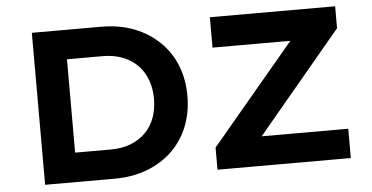

<svg xmlns="http://www.w3.org/2000/svg" viewBox="-49 -790 1707 881"><g transform="rotate(-5 804.5 -350.0)"><path d="M125 0V-700H444Q529 -700 596.5 -673.5Q664 -647 712.5 -599.5Q761 -552 786 -488.5Q811 -425 811 -350Q811 -275 786 -211Q761 -147 713 -100Q665 -53 597 -26.5Q529 0 444 0ZM275 -109 259 -135H439Q492 -135 533 -151.5Q574 -168 601.5 -196.5Q629 -225 643 -264Q657 -303 657 -350Q657 -396 643 -435Q629 -474 601.5 -503Q574 -532 533 -548.5Q492 -565 439 -565H256L275 -589ZM919 0V-102L1348 -613L1403 -560H945V-700H1522V-599L1094 -87L1039 -135H1533V0Z"/></g></svg>

Font: Lexend Exa SemiBold
Style: Regular
Weight: 600
Designer: Bonnie Shaver-Troup, Thomas Jockin
Foundry: Lexend
Version: Version 1.007